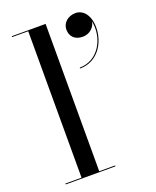

<svg xmlns="http://www.w3.org/2000/svg" viewBox="-140 -832 740 913"><g transform="rotate(-20 230.0 -375.0)"><path d="M287 -691C287 -658 307 -632 350 -632C387 -632 413 -660.5 414.5 -687C433.5 -599 381 -499 285 -499V-494.5C375 -494.5 424 -575.5 424 -651.5C424 -714.5 393 -750 354 -750C316 -750 287 -724 287 -691ZM32.5 -4.5V0H284V-4.5H203.5V-750H32.5V-745.5H114V-4.5Z"/></g></svg>

Font: Bodoni* 36pt
Style: Regular
Weight: 400
Version: Version 2.3